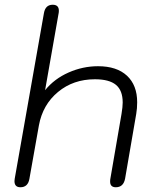

<svg xmlns="http://www.w3.org/2000/svg" viewBox="-20 -779 660 809"><path d="M41 -16Q41 -22 42 -26L165 -723Q171 -759 202 -759Q228 -759 228 -734Q228 -727 227 -723L170 -399Q209 -447 269 -473.5Q329 -500 393 -500Q472 -500 515 -460Q558 -420 558 -348Q558 -322 554 -299L507 -26Q500 10 468 10Q444 10 444 -14Q444 -22 445 -26L492 -299Q497 -329 497 -347Q497 -398 468.5 -421.5Q440 -445 380 -445Q289 -445 224.5 -391.5Q160 -338 144 -251L104 -26Q98 10 66 10Q41 10 41 -16Z"/></svg>

Font: Kodchasan Light
Style: Italic
Weight: 300
Italic angle: -10°
Version: Version 1.000; ttfautohint (v1.6)